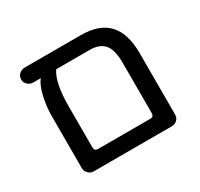

<svg xmlns="http://www.w3.org/2000/svg" viewBox="-127 -734 927 892"><g transform="rotate(-30 337.0 -288.0)"><path d="M596.7 -368.2V-39.1Q596.7 -21.5 585 -10.3Q573.2 1 555.7 1H136.7Q121.1 1 108.9 -11.2Q96.7 -23.4 96.7 -39.1V-317.4Q96.7 -368.2 108.4 -419.9Q120.1 -471.7 140.6 -497.1H101.6Q84 -497.1 71.3 -508.3Q58.6 -519.5 58.6 -537.1Q58.6 -554.7 71.3 -565.9Q84 -577.1 101.6 -577.1H402.3Q500 -577.1 548.3 -525.4Q596.7 -473.6 596.7 -368.2ZM402.3 -497.1H223.6Q187.5 -446.3 187.5 -317.4V-98.6Q187.5 -79.1 207 -79.1H486.3Q505.9 -79.1 505.9 -98.6V-368.2Q505.9 -439.5 480.5 -468.3Q455.1 -497.1 402.3 -497.1Z"/></g></svg>

Font: KTXP_ComRound
Style: Medium
Weight: 500
Version: Version 1.01;May 16, 2022;FontCreator 13.0.0.2683 64-bit